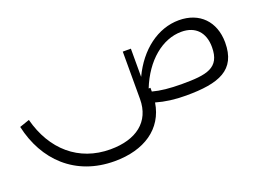

<svg xmlns="http://www.w3.org/2000/svg" viewBox="-95 -656 1533 1113"><g transform="rotate(-20 671.5 -99.5)"><path d="M1284 -209C1283 -336 1203 -420 1075 -420C945 -420 826 -331 758 -186V-360H708V-68C708 73 607 148 448 148C253 148 113 25 61 -174L0 -153C48 65 204 221 448 221C630 221 759 136 783 -19C838 -3 897 5 967 5C1170 5 1284 -37 1284 -207ZM967 -66C892 -66 835 -72 787 -85V-108H776C836 -259 948 -352 1066 -352C1153 -352 1203 -298 1203 -208C1203 -79 1119 -66 967 -66Z"/></g></svg>

Font: Juman Normal
Style: Regular
Weight: 300
Designer: Bandar Raffah (Arabic) Julieta Ulanovsky (Latin)
Foundry: Caramella
Version: Version 5.022;PS 005.022;hotconv 1.0.88;makeotf.lib2.5.64775